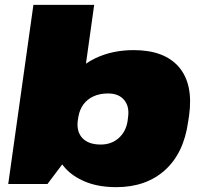

<svg xmlns="http://www.w3.org/2000/svg" viewBox="-20 -760 833 793"><path d="M460 13Q370 13 308 -21Q264 -44 237 -81L176 0H14L118 -740H369L335 -497Q354 -510 375 -520Q445 -553 532 -553Q659 -553 719 -483Q779 -413 761 -283L757 -257Q739 -127 661 -57Q583 13 460 13ZM396 -163Q440 -163 470 -189.5Q500 -216 507 -260L509 -277Q515 -321 492.5 -347.5Q470 -374 426 -374Q392 -374 366 -362Q340 -350 324 -328Q309 -307 304 -279L301 -260Q296 -216 320 -190Q345 -163 396 -163Z"/></svg>

Font: Pathway Extreme 8pt Thin 12pt Black
Style: Italic
Weight: 900
Italic angle: -8°
Version: Version 1.001;gftools[0.9.26]